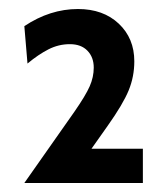

<svg xmlns="http://www.w3.org/2000/svg" viewBox="-20 -792 369 426"><path d="M297 -462V-386H34L145 -544Q170 -580 179 -600.5Q188 -621 188 -642Q188 -665 174 -679.5Q160 -694 135 -694Q110 -694 87.5 -682.5Q65 -671 41 -651L34 -734Q91 -772 153 -772Q209 -772 243.5 -739.5Q278 -707 278 -656Q278 -622 265.5 -591.5Q253 -561 219 -513L183 -462Z"/></svg>

Font: Cabin Medium
Style: Regular
Weight: 500
Designer: Pablo Impallari
Foundry: Pablo Impallari. http://www.impallari.com Igino Marini. http://www.ikern.com
Version: Version 2.001